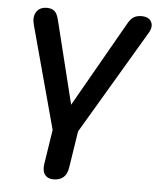

<svg xmlns="http://www.w3.org/2000/svg" viewBox="-50 -539 633 769"><g transform="rotate(5 266.0 -154.0)"><path d="M193 187Q170 187 158.5 171.5Q147 156 152 126L173 -10L61 -424Q53 -455 66 -475Q79 -495 108 -495Q128 -495 139 -485Q150 -475 156 -449L238 -117L433 -459Q444 -479 456.5 -487Q469 -495 488 -495Q518 -495 528 -475.5Q538 -456 522 -430L275 -13L252 135Q244 187 193 187Z"/></g></svg>

Font: Nunito SemiBold
Style: Italic
Weight: 600
Italic angle: -9°
Designer: Vernon Adams
Foundry: Vernon Adams
Version: Version 3.601; ttfautohint (v1.8.2.53-6de2)